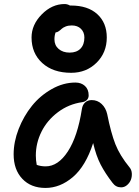

<svg xmlns="http://www.w3.org/2000/svg" viewBox="-20 -886 682 942"><path d="M329.1 -528.8Q240.2 -528.8 187.5 -576.7Q134.8 -624.5 134.8 -702.1Q134.8 -764.6 184.8 -815.4Q234.9 -866.2 296.9 -866.2Q310.5 -866.2 323.2 -858.9H328.1Q411.1 -858.9 457.5 -816.4Q503.9 -773.9 503.9 -702.1Q503.9 -627.9 453.9 -578.4Q403.8 -528.8 329.1 -528.8ZM247.1 -692.9Q247.1 -663.6 267.8 -645.8Q288.6 -627.9 321.8 -627.9Q356 -627.9 375 -647.5Q394 -667 394 -702.1Q394 -728 377.2 -744.6Q360.4 -761.2 332 -761.2Q314.9 -761.2 301.8 -755.9Q288.6 -750.5 282 -744.1Q275.4 -737.8 267.6 -732.4Q259.8 -727.1 252.9 -727.1Q247.1 -712.4 247.1 -692.9ZM203.1 36.1Q131.8 36.1 89.4 -8.8Q46.9 -53.7 46.9 -128.9Q46.9 -189.9 71.5 -253.2Q96.2 -316.4 136.7 -366.7Q177.2 -417 233.9 -449Q290.5 -481 350.1 -481Q378.4 -481 396.7 -464.4Q415 -447.8 415 -418Q415 -404.8 406.7 -396Q398.4 -387.2 383.8 -384.8Q317.4 -375.5 264.4 -335.7Q211.4 -295.9 183.6 -240Q155.8 -184.1 155.8 -123Q155.8 -99.6 160.2 -77.1Q179.7 -69.8 204.1 -69.8Q265.1 -69.8 313 -143.1Q360.8 -216.3 381.8 -351.1Q384.8 -371.6 397.7 -383.3Q410.6 -395 430.2 -395Q458 -395 478.5 -376Q499 -356.9 505.9 -326.2Q524.4 -233.9 546.1 -178.5Q567.9 -123 616.2 -64Q625.5 -52.7 626.7 -35.9Q627.9 -19 622.1 -3.9Q616.2 11.2 603.3 22.2Q590.3 33.2 574.2 33.2Q548.3 33.2 532.2 11.2Q496.1 -35.6 473.9 -78.4Q451.7 -121.1 437 -184.1Q400.4 -70.8 337.6 -17.3Q274.9 36.1 203.1 36.1Z"/></svg>

Font: Shantell Sans Bouncy
Style: Regular
Weight: 500
Designer: Stephen Nixon, Anya Danilova, Shantell Martin
Foundry: Arrow Type
Version: Version 1.006;[9816181b4]